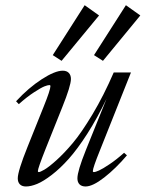

<svg xmlns="http://www.w3.org/2000/svg" viewBox="-20 -691 548 723"><path d="M211.9 -461.9 178.7 -483.4 298.8 -671.4 353 -632.8ZM367.7 -461.9 334 -483.4 454.1 -671.4 508.3 -632.8ZM77.6 11.2Q63 11.2 54.9 3.2Q46.9 -4.9 46.9 -19.5Q46.9 -46.4 84 -138.7L144.5 -289.6Q169.9 -352.5 169.9 -366.7Q169.9 -370.6 166 -370.6Q159.7 -370.6 147.2 -365.7Q134.8 -360.8 108.2 -343.5Q81.5 -326.2 50.8 -298.8L40.5 -309.6Q87.4 -360.4 137.2 -392.6Q187 -424.8 216.3 -424.8Q231 -424.8 239 -416.5Q247.1 -408.2 247.1 -393.6Q247.1 -368.2 214.4 -287.1L151.9 -130.9Q122.6 -57.1 122.6 -46.9Q122.6 -43 126.5 -43Q130.9 -43 146.5 -51.8Q162.1 -60.5 191.7 -86.9Q221.2 -113.3 253.9 -152.1Q286.6 -190.9 328.6 -261Q370.6 -331.1 408.2 -418H473.1L356 -124Q329.6 -58.6 329.6 -46.9Q329.6 -43 333.5 -43Q339.4 -43 353 -49.1Q366.7 -55.2 392.8 -72.8Q418.9 -90.3 447.3 -115.7L458 -106Q416 -56.6 372.6 -22.7Q329.1 11.2 302.2 11.2Q287.6 11.2 279.5 3.2Q271.5 -4.9 271.5 -19.5Q271.5 -46.4 303.2 -125.5L381.3 -319.3Q346.7 -246.6 309.1 -188Q271.5 -129.4 239 -93Q206.5 -56.6 175 -32.5Q143.6 -8.3 119.9 1.5Q96.2 11.2 77.6 11.2Z"/></svg>

Font: Elstob 18pt
Style: Italic
Weight: 400
Italic angle: -20°
Designer: Peter S. Baker
Version: Version 1.015